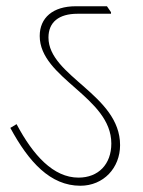

<svg xmlns="http://www.w3.org/2000/svg" viewBox="-20 -642 457 614"><path d="M237 -48C311 -48 364 -105 364 -178C364 -339 135 -398 135 -522C135 -571 168 -598 228 -598H335V-603L322 -622H222C149 -622 107 -585 107 -527C107 -391 336 -332 336 -183C336 -117 295 -74 231 -74C151 -74 86 -145 33 -245L13 -233C72 -124 141 -48 237 -48Z"/></svg>

Font: Noto Serif Devanagari SemiCondensed Thin
Style: Regular
Weight: 100
Width: 4
Designer: Universal Thirst, Indian Type Foundry and the Monotype Design Team
Foundry: Monotype Imaging Inc.
Version: Version 2.004